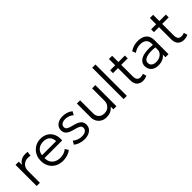

<svg xmlns="http://www.w3.org/2000/svg" viewBox="238 -1910 3115 3115"><g transform="rotate(-45 1795.0 -352.5)"><path d="M82 0V-485H156V-411Q187.5 -461.5 228.8 -480.8Q270 -500 317 -500Q330.5 -500 344.2 -499Q358 -498 370.5 -495L359 -417.5Q345.5 -421 332.2 -423Q319 -425 305.5 -425Q240.5 -425 198.2 -384Q156 -343 156 -276V0Z M676.5 15Q600 15 541.5 -17Q483 -49 450 -106.8Q417 -164.5 417 -241Q417 -296.5 435.8 -344Q454.5 -391.5 488.8 -426.5Q523 -461.5 568.8 -480.8Q614.5 -500 668.5 -500Q726 -500 771 -479.5Q816 -459 846.2 -422.5Q876.5 -386 889.8 -336.8Q903 -287.5 896.5 -230.5H493.5Q491 -176.5 513.5 -136.2Q536 -96 579.5 -73.5Q623 -51 683 -51Q722.5 -51 761.2 -64.5Q800 -78 828.5 -103L864.5 -45.5Q840 -25.5 808.2 -11.8Q776.5 2 742.8 8.5Q709 15 676.5 15ZM497 -292H820.5Q818 -359.5 779.2 -397.5Q740.5 -435.5 667.5 -435.5Q597 -435.5 550.8 -397.5Q504.5 -359.5 497 -292Z M1169.5 15Q1114.5 15 1064.5 -2.5Q1014.5 -20 982.5 -48L1017 -107Q1047 -79.5 1087.5 -64.2Q1128 -49 1170 -49Q1225 -49 1256.2 -70Q1287.5 -91 1287.5 -128.5Q1287.5 -164 1261 -181.5Q1234.5 -199 1163 -217Q1076 -238 1037.2 -271Q998.5 -304 998.5 -362.5Q998.5 -403.5 1021.2 -435.8Q1044 -468 1084.2 -486.5Q1124.5 -505 1177 -505Q1228.5 -505 1273.2 -490Q1318 -475 1351.5 -446.5L1319 -386.5Q1302 -403.5 1279 -415.8Q1256 -428 1229.8 -434.8Q1203.5 -441.5 1176 -441.5Q1128.5 -441.5 1098.5 -421.2Q1068.5 -401 1068.5 -365.5Q1068.5 -329 1098.2 -311.5Q1128 -294 1193.5 -278.5Q1281 -258 1319.8 -224.8Q1358.5 -191.5 1358.5 -133Q1358.5 -88 1335 -55Q1311.5 -22 1269 -3.5Q1226.5 15 1169.5 15Z M1679.5 15Q1615.5 15 1573.5 -11.5Q1531.5 -38 1510.5 -79Q1489.5 -120 1489.5 -164V-485H1563.5V-182.5Q1563.5 -125.5 1599 -90.2Q1634.5 -55 1695.5 -55Q1735.5 -55 1767.8 -73.2Q1800 -91.5 1819.2 -124.5Q1838.5 -157.5 1838.5 -201V-485H1912.5V0H1842V-61.5Q1810 -22 1768.8 -3.5Q1727.5 15 1679.5 15Z M2076.5 0V-720H2150.5V0Z M2512.5 15Q2448 15 2408 -23Q2368 -61 2368 -142V-628.5H2442V-485H2591V-420H2442V-163Q2442 -103.5 2462.8 -79.2Q2483.5 -55 2525 -55Q2543.5 -55 2559 -59Q2574.5 -63 2587 -69L2605.5 -7Q2585 3 2561 9Q2537 15 2512.5 15ZM2252.5 -420V-485H2381.5V-420Z M2865 15Q2813 15 2775 -4Q2737 -23 2716.5 -57.2Q2696 -91.5 2696 -137.5Q2696 -175.5 2715.8 -207.2Q2735.5 -239 2778.2 -260.2Q2821 -281.5 2890 -288.5Q2959 -295.5 3058 -284.5L3060.5 -226Q2979 -236.5 2922.8 -233.5Q2866.5 -230.5 2832.5 -217.5Q2798.5 -204.5 2783.2 -184Q2768 -163.5 2768 -139Q2768 -97 2797.5 -73.5Q2827 -50 2879.5 -50Q2923.5 -50 2958.5 -66.5Q2993.5 -83 3014 -112Q3034.5 -141 3034.5 -178.5V-320Q3034.5 -357 3018.5 -383.5Q3002.5 -410 2971.8 -424.5Q2941 -439 2897 -439Q2859 -439 2821.2 -427.5Q2783.5 -416 2747.5 -389.5L2723.5 -450Q2767.5 -481 2814 -493Q2860.5 -505 2902.5 -505Q2969 -505 3014.5 -484Q3060 -463 3083.5 -422Q3107 -381 3107 -320.5V0H3037V-61.5Q3011 -24.5 2965.5 -4.8Q2920 15 2865 15Z M3452.5 15Q3388 15 3348 -23Q3308 -61 3308 -142V-628.5H3382V-485H3531V-420H3382V-163Q3382 -103.5 3402.8 -79.2Q3423.5 -55 3465 -55Q3483.5 -55 3499 -59Q3514.5 -63 3527 -69L3545.5 -7Q3525 3 3501 9Q3477 15 3452.5 15ZM3192.5 -420V-485H3321.5V-420Z"/></g></svg>

Font: Geologica Thin Roman ExtraLight
Style: Regular
Weight: 250
Version: Version 1.010;gftools[0.9.28]